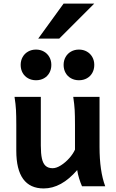

<svg xmlns="http://www.w3.org/2000/svg" viewBox="-20 -1038 648 1070"><path d="M410.2 -90.3Q321.8 12.2 223.6 12.2Q147.5 12.2 109.1 -40.5Q70.8 -93.3 70.8 -197.8V-341.8Q70.8 -393.1 69.1 -425Q67.4 -457 61 -498H207.5V-227.1Q207.5 -181.6 213.6 -154.3Q219.7 -127 234.1 -113.8Q248.5 -100.6 273.4 -100.6Q294.4 -100.6 319.8 -116.7Q345.2 -132.8 366.5 -157Q387.7 -181.2 397.9 -204.1V-341.8Q397.9 -394 396.2 -424.8Q394.5 -455.6 388.2 -498H534.7V-219.7Q534.7 -84.5 566.4 0H437Q428.7 -18.6 421.1 -43Q413.6 -67.4 410.2 -90.3ZM419.9 -761.7Q444.3 -761.7 463.9 -750.7Q483.4 -739.7 494.4 -720.2Q505.4 -700.7 505.4 -676.3Q505.4 -651.4 494.4 -631.8Q483.4 -612.3 464.1 -601.6Q444.8 -590.8 419.9 -590.8Q395.5 -590.8 376 -601.6Q356.4 -612.3 345.5 -631.8Q334.5 -651.4 334.5 -676.3Q334.5 -700.7 345.5 -720.2Q356.4 -739.7 376 -750.7Q395.5 -761.7 419.9 -761.7ZM180.7 -761.7Q205.1 -761.7 224.6 -750.7Q244.1 -739.7 255.1 -720.2Q266.1 -700.7 266.1 -676.3Q266.1 -651.4 255.1 -631.8Q244.1 -612.3 224.9 -601.6Q205.6 -590.8 180.7 -590.8Q156.2 -590.8 136.7 -601.6Q117.2 -612.3 106.2 -631.8Q95.2 -651.4 95.2 -676.3Q95.2 -700.7 106.2 -720.2Q117.2 -739.7 136.7 -750.7Q156.2 -761.7 180.7 -761.7ZM505.4 -1018.1 310.1 -822.8H192.9L334.5 -1018.1Z"/></svg>

Font: Lesson One
Style: Bold
Weight: 700
Designer: But Ko, Victor Gaultney, Annie Olsen, Julie Remington, Don Collingsworth, Eric Hays, Becca Hirsbrunner
Version: Version 1.100